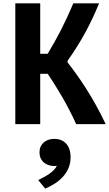

<svg xmlns="http://www.w3.org/2000/svg" viewBox="-20 -750 660 1160"><path d="M223 0V-304H268.5C327.5 -215 383.5 -124 440.5 0H618.5C541 -164.5 458 -283.5 388 -373.5V-382.5C472.5 -501.5 529.5 -609.5 578.5 -730H423C376 -618.5 331 -529.5 268 -425H223V-730H72.5V0ZM211 338 253 389.5C330.5 357 406.5 298.5 406.5 200C406.5 124 363.5 89 308 89C256.5 89 218.5 120 218.5 170.5C218.5 222 257 253 307.5 253C313 253 318.5 252.5 323.5 252C304 290 258.5 314 211 338Z"/></svg>

Font: Monaspace Argon
Style: Bold
Weight: 700
Designer: Riley Cran & the Lettermatic Team
Foundry: Lettermatic
Version: Version 1.000 (Monaspace Argon)